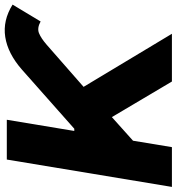

<svg xmlns="http://www.w3.org/2000/svg" viewBox="14 -792 777 846"><g transform="rotate(-90 403.0 -368.5)"><path d="M2.9 0 123.5 -727.5H298.8L249.5 -430.2H259.3L520 -661.1Q590.8 -723.1 663.6 -734.4Q736.3 -745.6 806.2 -702.1L731.9 -578.6Q702.6 -594.7 680.4 -585.7Q658.2 -576.7 630.4 -552.7L443.8 -389.2L677.7 0H467.3L310.5 -264.6L206.5 -171.4L178.2 0Z"/></g></svg>

Font: Inter Display Extra Bold
Style: Italic
Weight: 800
Italic angle: -9.39999°
Designer: Rasmus Andersson
Foundry: rsms
Version: Version 4.000;git-4fc901f